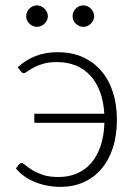

<svg xmlns="http://www.w3.org/2000/svg" viewBox="-20 -704 516 730"><path d="M47.5 -448Q75.5 -474.5 113 -490Q150.5 -505.5 199 -505.5Q253 -505.5 294.8 -486.8Q336.5 -468 365.5 -434Q394.5 -400 409.5 -353Q424.5 -306 424.5 -249Q424.5 -188.5 408.8 -141Q393 -93.5 364.8 -60.8Q336.5 -28 297 -10.8Q257.5 6.5 210.5 6.5Q182.5 6.5 156.8 1.2Q131 -4 109 -13.5Q87 -23 69.5 -36Q52 -49 40.5 -64L52.5 -79Q56 -84 62.5 -84Q68 -84 77.2 -75.8Q86.5 -67.5 102.5 -57.5Q118.5 -47.5 142.8 -39.2Q167 -31 203 -31Q241 -31 272.5 -44.5Q304 -58 326.8 -84.2Q349.5 -110.5 362.5 -149Q375.5 -187.5 377 -237H110.5V-271.5H376.5Q374 -317 360.8 -353.5Q347.5 -390 324.5 -415.5Q301.5 -441 269.2 -454.5Q237 -468 196.5 -468Q165.5 -468 143.8 -461.5Q122 -455 107.5 -447Q93 -439 84.2 -432.5Q75.5 -426 70.5 -426Q66.5 -426 64.2 -427.8Q62 -429.5 59.5 -432.5ZM162 -642Q162 -634 158.5 -626.8Q155 -619.5 149.2 -614Q143.5 -608.5 136 -605.2Q128.5 -602 120.5 -602Q112 -602 104.8 -605.2Q97.5 -608.5 91.8 -614Q86 -619.5 82.8 -626.8Q79.5 -634 79.5 -642Q79.5 -650.5 82.8 -658Q86 -665.5 91.8 -671.2Q97.5 -677 104.8 -680.2Q112 -683.5 120.5 -683.5Q128.5 -683.5 136 -680.2Q143.5 -677 149.2 -671.2Q155 -665.5 158.5 -658Q162 -650.5 162 -642ZM338 -642Q338 -634 334.5 -626.8Q331 -619.5 325.5 -614Q320 -608.5 312.5 -605.2Q305 -602 297 -602Q288.5 -602 281 -605.2Q273.5 -608.5 268 -614Q262.5 -619.5 259.2 -626.8Q256 -634 256 -642Q256 -659 268 -671.2Q280 -683.5 297 -683.5Q305 -683.5 312.5 -680.2Q320 -677 325.5 -671.2Q331 -665.5 334.5 -658Q338 -650.5 338 -642Z"/></svg>

Font: Lato 2
Style: Regular
Weight: 300
Designer: Lukasz Dziedzic with Adam Twardoch and Botio Nikoltchev
Foundry: tyPoland Lukasz Dziedzic
Version: Version 2.015; 2015-08-06; http://www.latofonts.com/